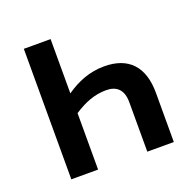

<svg xmlns="http://www.w3.org/2000/svg" viewBox="-102 -645 754 748"><g transform="rotate(-20 275.5 -270.5)"><path d="M182 -541H71V0H182V-234C225 -262 267 -280 317 -280C360 -280 386 -257 386 -205V0H496V-204C496 -313 442 -370 341 -370C280 -370 228 -348 182 -316Z"/></g></svg>

Font: Noto Sans UI SemiCondensed Medium
Style: Regular
Weight: 500
Width: 4
Designer: Monotype Design Team
Foundry: Monotype Imaging Inc.
Version: Version 1.901